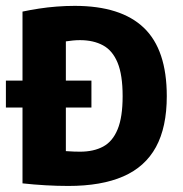

<svg xmlns="http://www.w3.org/2000/svg" viewBox="-20 -623 620 651"><path d="M0 -258.4V-349.6H290V-258.4ZM211.7 7.5Q174.2 7.5 134.4 5.2Q94.5 2.9 56.3 -1.3V-583.7Q83.6 -589.5 112.6 -593.9Q141.6 -598.4 171.9 -600.7Q202.1 -603.1 233.5 -603.1Q390 -603.1 467.8 -528.7Q545.5 -454.4 545.5 -297Q545.5 -191.8 508.8 -124.5Q472 -57.1 397.8 -24.8Q323.6 7.5 211.7 7.5ZM251.5 -108.7Q297.5 -108.7 329.7 -126Q361.9 -143.3 378.8 -184.5Q395.8 -225.6 395.8 -297Q395.8 -369 378.7 -410.4Q361.7 -451.8 329.2 -469.3Q296.7 -486.9 251 -486.9Q239.2 -486.9 227.2 -485.7Q215.2 -484.6 203.3 -482.7V-110.6Q218.7 -109.4 230.4 -109.1Q242 -108.7 251.5 -108.7Z"/></svg>

Font: Encode Sans SC Condensed Thin
Style: Regular
Weight: 100
Width: 3
Designer: Multiple Designers
Foundry: Impallari Type
Version: Version 3.002